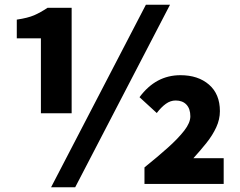

<svg xmlns="http://www.w3.org/2000/svg" viewBox="-20 -778 1013 812"><path d="M153 -299V-616H51V-695Q98 -702 124.5 -713.5Q151 -725 181 -745H283V-299ZM196 14 597 -758H699L298 14ZM591 0V-70Q647 -115 690.5 -154Q734 -193 759.5 -226Q785 -259 785 -286Q785 -318 768.5 -335.5Q752 -353 723 -353Q701 -353 681.5 -339Q662 -325 643 -300L570 -367Q605 -414 648 -437Q691 -460 743 -460Q818 -460 864 -420Q910 -380 910 -308Q910 -273 894.5 -239.5Q879 -206 853.5 -174Q828 -142 798 -109H926V0Z"/></svg>

Font: Noto Sans SC Black
Style: Regular
Weight: 900
Designer: Ryoko NISHIZUKA  (kana, bopomofo & ideographs); Paul D. Hunt (Latin, Greek & Cyrillic); Sandoll Communications , Soo-you
Foundry: Adobe
Version: Version 2.004-H2;hotconv 1.0.118;makeotfexe 2.5.65603